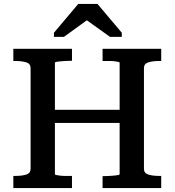

<svg xmlns="http://www.w3.org/2000/svg" viewBox="-20 -959 890 979"><path d="M209 -399H632V-332H209ZM48 0V-62H59Q92 -62 114 -69Q136 -76 136 -98V-612Q136 -634 114 -641Q92 -648 59 -648H48V-710H347V-649H338Q326 -649 312 -648Q298 -647 286 -646Q274 -645 267 -643.5Q260 -642 260 -639V-71Q260 -68 267 -66.5Q274 -65 286 -63.5Q298 -62 312 -62Q326 -62 338 -62H347V0ZM503 0V-61H512Q525 -61 539 -62Q553 -63 564.5 -64Q576 -65 583 -66.5Q590 -68 590 -71V-639Q590 -642 583 -643.5Q576 -645 564.5 -646.5Q553 -648 539 -648Q525 -648 512 -648H503V-710H802V-648H792Q758 -648 736 -641Q714 -634 714 -612V-98Q714 -76 736 -69Q758 -62 792 -62H802V0ZM477 -939H379L255 -792V-771H306L458 -881L390 -879L541 -771H601V-792Z"/></svg>

Font: Roboto Serif 20pt Medium
Style: Regular
Weight: 500
Version: Version 1.008